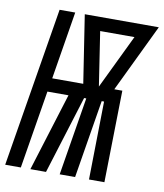

<svg xmlns="http://www.w3.org/2000/svg" viewBox="-112 -803 743 871"><g transform="rotate(10 260.0 -367.5)"><path d="M-29 0 92 -735H164L113 -423H256L208 -735H549L399 -423H436L428 0H357L363 -360H352L293 0H222L281 -360H271L159 0H87L199 -360H102L43 0ZM328 -423 448 -672H290Z"/></g></svg>

Font: Iosevka Term Curly Md Obl
Style: Regular
Weight: 500
Italic angle: -9°
Designer: Belleve Invis
Foundry: Belleve Invis
Version: Version 32.3.0